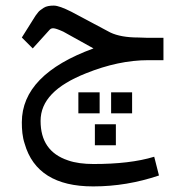

<svg xmlns="http://www.w3.org/2000/svg" viewBox="-20 -453 671 686"><path d="M336 -48V-123H260V-48ZM452 -48V-123H377V-48ZM394 66V-9H319V66ZM58 -16C58 10 60 36 68 60C97 162 179 213 312 213H314C393 213 471 200 548 174L531 107C472 125 400 133 314 133C280 133 248 129 223 120C157 98 125 51 125 -21C125 -93 179 -148 287 -191C364 -222 438 -238 510 -238H564V-318H504C495 -318 485 -319 474 -319C433 -319 399 -325 374 -337L235 -411C207 -425 186 -433 172 -433C158 -433 145 -431 136 -425C127 -419 120 -414 117 -410C114 -406 110 -401 107 -397L58 -319L97 -280L154 -343C160 -350 163 -352 170 -352C177 -352 188 -348 206 -340L314 -280C144 -218 58 -130 58 -16Z"/></svg>

Font: Iranian Sans 
Style: Regular
Weight: 400
Designer: Hooman Mehr, Hadi Navid in Neviseh Pardaz Co. Ltd. (http://nevisa.com)
Foundry: http://font-store.ir
Version: 5.0.0 build 1/7/1393